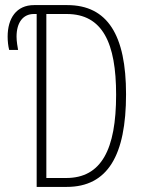

<svg xmlns="http://www.w3.org/2000/svg" viewBox="-20 -734 568 754"><path d="M124 0H242C403 0 475 -124 475 -364C475 -595 403 -714 244 -714H114C44 -714 10 -662 10 -590C10 -573 12 -553 16 -538H51C49 -550 45 -571 45 -590C45 -645 70 -679 113 -679H124ZM240 -35H162V-679H242C383 -679 436 -565 436 -362C436 -147 378 -35 240 -35Z"/></svg>

Font: Noto Sans ExtraCondensed ExtraLight
Style: Regular
Weight: 200
Width: 2
Designer: Monotype Design Team
Foundry: Monotype Imaging Inc.
Version: Version 2.013